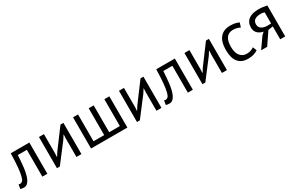

<svg xmlns="http://www.w3.org/2000/svg" viewBox="125 -1582 4050 2664"><g transform="rotate(-30 2150.5 -250.0)"><path d="M346 -430H201Q198 -388 195 -339.5Q192 -291 186 -242.5Q180 -194 170 -149.5Q160 -105 144.5 -71Q129 -37 106.5 -16.5Q84 4 53 4Q34 4 20 2Q6 0 -5 -5L7 -72Q19 -68 33 -68Q53 -68 69 -85Q85 -102 97 -149.5Q109 -197 117 -281Q125 -365 128 -500H426V0H346Z M892 -296 895 -358H892L851 -294L626 0H580V-500H660V-195L657 -136H661L700 -198L925 -500H972V0H892Z M1126 0V-500H1206V-70H1377V-500H1457V-70H1628V-500H1708V0Z M2174 -296 2177 -358H2174L2133 -294L1908 0H1862V-500H1942V-195L1939 -136H1943L1982 -198L2207 -500H2254V0H2174Z M2677 -430H2532Q2529 -388 2526 -339.5Q2523 -291 2517 -242.5Q2511 -194 2501 -149.5Q2491 -105 2475.5 -71Q2460 -37 2437.5 -16.5Q2415 4 2384 4Q2365 4 2351 2Q2337 0 2326 -5L2338 -72Q2350 -68 2364 -68Q2384 -68 2400 -85Q2416 -102 2428 -149.5Q2440 -197 2448 -281Q2456 -365 2459 -500H2757V0H2677Z M3223 -296 3226 -358H3223L3182 -294L2957 0H2911V-500H2991V-195L2988 -136H2992L3031 -198L3256 -500H3303V0H3223Z M3429 0ZM3798 -33Q3768 -11 3727 0.5Q3686 12 3641 12Q3583 12 3543 -6.5Q3503 -25 3477.5 -59.5Q3452 -94 3440.5 -142.5Q3429 -191 3429 -250Q3429 -377 3485 -444.5Q3541 -512 3646 -512Q3694 -512 3727.5 -504.5Q3761 -497 3788 -483L3765 -414Q3742 -427 3714 -434.5Q3686 -442 3654 -442Q3512 -442 3512 -250Q3512 -212 3519.5 -177.5Q3527 -143 3544.5 -116.5Q3562 -90 3590.5 -74Q3619 -58 3661 -58Q3697 -58 3725.5 -69Q3754 -80 3772 -94Z M4157 -207 4080 -195 3948 0H3851L3971 -171L4011 -208Q3959 -216 3922.5 -250Q3886 -284 3886 -342Q3886 -387 3901.5 -419Q3917 -451 3946 -472Q3975 -493 4015 -502.5Q4055 -512 4105 -512Q4142 -512 4174 -507Q4206 -502 4237 -496V0H4157ZM4157 -432Q4144 -437 4128 -439.5Q4112 -442 4100 -442Q4036 -442 4002.5 -419Q3969 -396 3969 -346Q3969 -301 4004.5 -276.5Q4040 -252 4098 -252Q4099 -252 4101 -252Q4103 -252 4109 -252Q4115 -252 4126 -252.5Q4137 -253 4157 -254Z"/></g></svg>

Font: PT Sans
Style: Regular
Weight: 400
Version: Version 2.003W OFL; ttfautohint (v1.6)